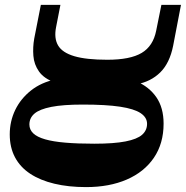

<svg xmlns="http://www.w3.org/2000/svg" viewBox="-20 -750 759 784"><path d="M331.5 14Q259.5 14 201.8 0.1Q144 -13.7 103.4 -40.5Q62.8 -67.2 41.3 -107.6Q19.8 -148 19.8 -201Q19.8 -254.5 42.1 -300.9Q64.5 -347.2 106.5 -380.5Q148.5 -413.7 206.8 -425.7L204.3 -413Q159.5 -429.2 139.3 -458Q119 -486.7 116.3 -522Q113.5 -557.2 119.8 -592.7L146.8 -730H226.7L209 -639.2Q200 -594 217.1 -564.6Q234.2 -535.2 283.2 -520.6Q332.2 -506 418.2 -506Q511.7 -506 558.5 -533.9Q605.3 -561.7 617.8 -625L639 -730H719L687 -563.2Q673 -492.5 634.4 -454.4Q595.7 -416.2 537 -405.7L535.7 -418.5Q589 -395.7 618.5 -352.9Q648 -310 648 -245.2Q648 -164.2 608.5 -106Q569 -47.8 497.7 -16.9Q426.5 14 331.5 14ZM365 -163.2Q445.5 -163.2 492.6 -172.5Q539.7 -181.7 560.1 -199.6Q580.5 -217.5 580.5 -244.5Q580.5 -270.3 554.4 -287.9Q528.2 -305.5 470.5 -314.3Q412.7 -323 318.5 -323Q237.3 -323 189.4 -313.5Q141.5 -304 120.7 -286.1Q100 -268.2 100 -241.7Q100 -220.7 115.7 -205.6Q131.5 -190.5 164.3 -181.1Q197 -171.7 246.9 -167.5Q296.8 -163.2 365 -163.2Z"/></svg>

Font: Savate ExtraLight
Style: Italic
Weight: 200
Italic angle: -11°
Designer: Max Esnée
Foundry: Plomb Type
Version: Version 2.000